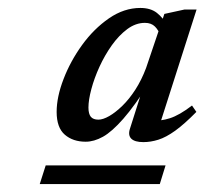

<svg xmlns="http://www.w3.org/2000/svg" viewBox="-20 -699 514 483"><path d="M80 -236 95 -283H396.5L382 -236ZM307 -375.5 344.5 -493.5H357.5Q319 -433 290.2 -400.2Q261.5 -367.5 239 -355Q216.5 -342.5 195.5 -342.5Q163.5 -342.5 143 -360.2Q122.5 -378 122.5 -417.5Q122.5 -455 139.8 -500Q157 -545 186.5 -585.8Q216 -626.5 254 -652.8Q292 -679 333 -679Q359 -679 374.8 -666.5Q390.5 -654 400.5 -635L384 -608.5Q379 -623 369.8 -632.2Q360.5 -641.5 344.5 -641.5Q321.5 -641.5 300.2 -625.8Q279 -610 261.2 -585Q243.5 -560 230.2 -531Q217 -502 209.8 -474.8Q202.5 -447.5 202.5 -428.5Q202.5 -412.5 208.5 -405.2Q214.5 -398 227.5 -398Q239 -398 254.8 -407Q270.5 -416 287.8 -432.8Q305 -449.5 320.5 -473.5Q336 -497.5 347.5 -528L393.5 -664L444 -675H474.5L379 -376.5L363.5 -396Q383.5 -394 407.2 -401.5Q431 -409 463 -433.5L474 -417.5Q444 -387 420.8 -370.2Q397.5 -353.5 378.2 -347.5Q359 -341.5 340.5 -341.5Q319 -341.5 310.2 -350.2Q301.5 -359 307 -375.5Z"/></svg>

Font: Newsreader 24pt Medium
Style: Italic
Weight: 500
Italic angle: -17°
Designer: Hugues Gentile
Foundry: Production Type
Version: Version 1.003